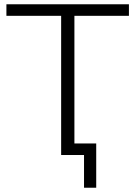

<svg xmlns="http://www.w3.org/2000/svg" viewBox="-20 -725 637 898"><path d="M373 153V0H266V-651H10V-705H583V-651H328V-54H430V153Z"/></svg>

Font: Mulish Light
Style: Regular
Weight: 300
Designer: Vernon Adams
Foundry: Vernon Adams
Version: Version 3.603; ttfautohint (v1.8.3)